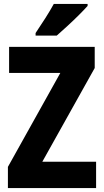

<svg xmlns="http://www.w3.org/2000/svg" viewBox="-20 -951 525 971"><path d="M466 0H20V-107L285 -582H26V-714H459V-607L194 -133H466ZM423 -921Q407 -903 379.5 -875.5Q352 -848 321.5 -820Q291 -792 267 -771H160V-784Q185 -821 209.5 -859.5Q234 -898 252 -931H423Z"/></svg>

Font: Noto Sans Gujarati UI Condensed ExtraBold
Style: Regular
Weight: 800
Width: 3
Designer: Jelle Bosma - Monotype Design Team, Universal Thirst
Foundry: Monotype Imaging Inc.
Version: Version 2.106; ttfautohint (v1.8.4.7-5d5b)